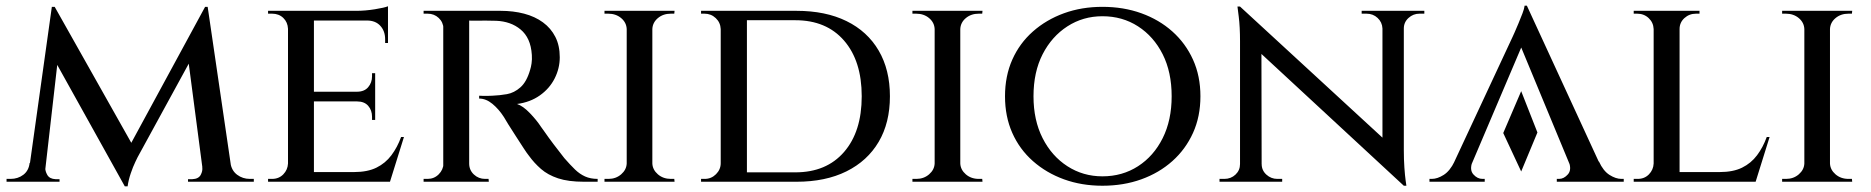

<svg xmlns="http://www.w3.org/2000/svg" viewBox="-20 -638 6569 674"><path d="M700 -614 709 -536 463 -86Q463 -86 455 -69.5Q447 -53 439 -29.5Q431 -6 428 16H418L396 -54ZM105 -66V0H3V-10Q3 -10 10 -10Q17 -10 17 -10Q43 -10 62 -24.5Q81 -39 84 -66ZM139 -51Q138 -38 146 -24Q154 -10 175 -9H189V0H131L133 -51ZM162 -614H172L196 -542L134 0H76ZM172 -614 452 -117 418 16 151 -464ZM709 -614 799 0H697L637 -457L700 -614ZM769 -66H789Q793 -39 812.5 -24.5Q832 -10 857 -10Q857 -10 864 -10Q871 -10 871 -10V0H769ZM690 -51H697L699 0H640V-9H655Q677 -10 684.5 -24Q692 -38 690 -51Z M1082 -600V0H991V-600ZM1339 -34 1346 0H1080V-34ZM1297 -316V-282H1080V-316ZM1342 -600V-566H1080V-600ZM1398 -157 1349 0H1190L1223 -34Q1270 -34 1301.5 -49.5Q1333 -65 1354 -93Q1375 -121 1388 -157ZM1297 -284V-217H1286V-228Q1286 -251 1272.5 -266.5Q1259 -282 1233 -282V-284ZM1297 -381V-314H1233V-316Q1259 -316 1272.5 -332Q1286 -348 1286 -370V-381ZM1342 -569V-487H1332V-500Q1332 -529 1315 -547.5Q1298 -566 1268 -566V-569ZM1342 -616V-590L1231 -600Q1262 -600 1296 -605.5Q1330 -611 1342 -616ZM993 -64 1004 0H921V-10Q921 -10 927.5 -10Q934 -10 935 -10Q959 -10 974.5 -26Q990 -42 991 -64ZM993 -537H991Q990 -560 974.5 -575Q959 -590 935 -590Q934 -590 927.5 -590Q921 -590 921 -590V-600H1004Z M1615 -600H1737Q1782 -600 1820 -590Q1858 -580 1886 -559.5Q1914 -539 1929.5 -508.5Q1945 -478 1945 -437Q1945 -398 1927 -362.5Q1909 -327 1875 -303Q1841 -279 1795 -273Q1816 -266 1840 -241Q1864 -216 1879 -193Q1881 -191 1893 -173.5Q1905 -156 1923.5 -131.5Q1942 -107 1961 -83Q1982 -59 1998.5 -43Q2015 -27 2034 -18.5Q2053 -10 2078 -10V0H2030Q1975 0 1939 -12Q1903 -24 1879 -45Q1855 -66 1837 -91Q1831 -98 1818 -118Q1805 -138 1790.5 -160.5Q1776 -183 1764 -202Q1752 -221 1749 -227Q1731 -255 1708.5 -273.5Q1686 -292 1662 -292V-302Q1662 -302 1675 -301.5Q1688 -301 1708 -302Q1734 -303 1759.5 -307.5Q1785 -312 1807 -331.5Q1829 -351 1841 -393Q1844 -402 1846 -415.5Q1848 -429 1847 -445Q1845 -476 1835 -498Q1825 -520 1807.5 -534.5Q1790 -549 1768.5 -556.5Q1747 -564 1722 -565Q1685 -566 1656.5 -565.5Q1628 -565 1625 -566Q1625 -566 1622.5 -574.5Q1620 -583 1617.5 -591.5Q1615 -600 1615 -600ZM1627 -600V0H1536V-600ZM1539 -64 1548 0H1467V-10Q1468 -10 1474 -10Q1480 -10 1481 -10Q1504 -10 1520 -26Q1536 -42 1537 -64ZM1539 -537H1537Q1536 -560 1520 -575Q1504 -590 1481 -590Q1480 -590 1474 -590Q1468 -590 1467 -590V-600H1548ZM1624 -64H1627Q1627 -41 1643.5 -25.5Q1660 -10 1683 -10Q1683 -10 1688.5 -10Q1694 -10 1695 -10L1696 0H1614Z M2270 -600V0H2180V-600ZM2183 -64V0H2102V-10Q2102 -10 2108.5 -10Q2115 -10 2116 -10Q2142 -10 2160.5 -26Q2179 -42 2180 -64ZM2267 -64H2270Q2271 -42 2289.5 -26Q2308 -10 2335 -10Q2335 -10 2341 -10Q2347 -10 2347 -10L2348 0H2267ZM2267 -536V-600H2348L2347 -590Q2347 -590 2341 -590Q2335 -590 2335 -590Q2308 -590 2289.5 -574.5Q2271 -559 2270 -536ZM2183 -536H2180Q2179 -559 2160.5 -574.5Q2142 -590 2115 -590Q2115 -590 2108.5 -590Q2102 -590 2102 -590V-600H2183Z M2776 -600Q2878 -600 2951.5 -564Q3025 -528 3064.5 -460.5Q3104 -393 3104 -300Q3104 -207 3064.5 -140Q3025 -73 2951.5 -36.5Q2878 0 2776 0H2560L2558 -33Q2630 -33 2677 -33Q2724 -33 2748 -33Q2772 -33 2772 -33Q2881 -33 2943 -104.5Q3005 -176 3005 -300Q3005 -424 2943 -495.5Q2881 -567 2772 -567Q2772 -567 2747.5 -567Q2723 -567 2673 -567Q2623 -567 2548 -567V-600ZM2602 -600V0H2510V-600ZM2513 -65V0H2441V-10Q2441 -10 2447 -10Q2453 -10 2454 -10Q2477 -10 2493.5 -26.5Q2510 -43 2510 -65ZM2512 -536H2510Q2509 -559 2492.5 -574.5Q2476 -590 2453 -590Q2453 -590 2447 -590Q2441 -590 2441 -590V-600H2512Z M3351 -600V0H3261V-600ZM3264 -64V0H3183V-10Q3183 -10 3189.5 -10Q3196 -10 3197 -10Q3223 -10 3241.5 -26Q3260 -42 3261 -64ZM3348 -64H3351Q3352 -42 3370.5 -26Q3389 -10 3416 -10Q3416 -10 3422 -10Q3428 -10 3428 -10L3429 0H3348ZM3348 -536V-600H3429L3428 -590Q3428 -590 3422 -590Q3416 -590 3416 -590Q3389 -590 3370.5 -574.5Q3352 -559 3351 -536ZM3264 -536H3261Q3260 -559 3241.5 -574.5Q3223 -590 3196 -590Q3196 -590 3189.5 -590Q3183 -590 3183 -590V-600H3264Z M3850 -614Q3924 -614 3986.5 -591.5Q4049 -569 4095.5 -527.5Q4142 -486 4168 -428.5Q4194 -371 4194 -300Q4194 -229 4168 -171.5Q4142 -114 4095.5 -72.5Q4049 -31 3986.5 -8.5Q3924 14 3850 14Q3777 14 3715 -8.5Q3653 -31 3606 -72.5Q3559 -114 3533.5 -171.5Q3508 -229 3508 -300Q3508 -371 3533.5 -428.5Q3559 -486 3606 -527.5Q3653 -569 3715 -591.5Q3777 -614 3850 -614ZM3850 -19Q3920 -19 3975 -54.5Q4030 -90 4061.5 -153Q4093 -216 4093 -300Q4093 -385 4061.5 -447.5Q4030 -510 3975 -545.5Q3920 -581 3850 -581Q3782 -581 3727 -545.5Q3672 -510 3640 -447.5Q3608 -385 3608 -300Q3608 -216 3640 -153Q3672 -90 3727 -54.5Q3782 -19 3850 -19Z M4333 -615 4898 -95 4908 14 4344 -508ZM4336 -62V0H4261V-10Q4261 -10 4269.5 -10Q4278 -10 4278 -10Q4301 -10 4317 -25Q4333 -40 4333 -62ZM4409 -62Q4409 -40 4425.5 -25Q4442 -10 4464 -10Q4464 -10 4472.5 -10Q4481 -10 4481 -10V0H4406V-62ZM4333 -615 4408 -527 4409 0H4333V-493Q4333 -544 4328.5 -579.5Q4324 -615 4324 -615ZM4908 -600V-111Q4908 -78 4910 -49.5Q4912 -21 4914.5 -3.5Q4917 14 4917 14H4908L4833 -75V-600ZM4905 -538V-600H4980V-590Q4980 -590 4971.5 -590Q4963 -590 4963 -590Q4941 -590 4924.5 -575Q4908 -560 4908 -538ZM4833 -538Q4832 -560 4816 -575Q4800 -590 4777 -590Q4777 -590 4768.5 -590Q4760 -590 4760 -590V-600H4835V-538Z M5377 -173 5320 -36 5257 -171 5320 -318ZM5340 -618 5622 -6H5513L5309 -498ZM5149 -71Q5138 -42 5152 -26Q5166 -10 5184 -10H5192V0H4998V-10Q4998 -10 5002 -10Q5006 -10 5006 -10Q5026 -10 5048 -24Q5070 -38 5086 -71ZM5340 -618 5346 -532 5121 -3H5054L5290 -509Q5291 -511 5297 -524.5Q5303 -538 5310.5 -556Q5318 -574 5324.5 -591Q5331 -608 5332 -618ZM5487 -71H5593Q5608 -38 5630 -24Q5652 -10 5672 -10Q5672 -10 5676 -10Q5680 -10 5680 -10V0H5445V-10H5453Q5470 -10 5484 -26Q5498 -42 5487 -71Z M5876 -600V0H5785V-600ZM6133 -34 6140 0H5874V-34ZM6192 -157 6143 0H5984L6017 -34Q6064 -34 6095.5 -49.5Q6127 -65 6148 -93Q6169 -121 6182 -157ZM5787 -64 5798 0H5715V-10Q5715 -10 5721.5 -10Q5728 -10 5729 -10Q5753 -10 5768.5 -26Q5784 -42 5785 -64ZM5873 -536V-600H5946V-590Q5945 -590 5939.5 -590Q5934 -590 5934 -590Q5910 -590 5893 -574.5Q5876 -559 5876 -536ZM5787 -536H5785Q5784 -559 5767.5 -574.5Q5751 -590 5727 -590Q5727 -590 5721 -590Q5715 -590 5715 -590V-600H5787Z M6404 -600V0H6314V-600ZM6317 -64V0H6236V-10Q6236 -10 6242.5 -10Q6249 -10 6250 -10Q6276 -10 6294.5 -26Q6313 -42 6314 -64ZM6401 -64H6404Q6405 -42 6423.5 -26Q6442 -10 6469 -10Q6469 -10 6475 -10Q6481 -10 6481 -10L6482 0H6401ZM6401 -536V-600H6482L6481 -590Q6481 -590 6475 -590Q6469 -590 6469 -590Q6442 -590 6423.5 -574.5Q6405 -559 6404 -536ZM6317 -536H6314Q6313 -559 6294.5 -574.5Q6276 -590 6249 -590Q6249 -590 6242.5 -590Q6236 -590 6236 -590V-600H6317Z"/></svg>

Font: Cinzel Eorzea
Style: Regular
Weight: 500
Designer: Natanael Gama
Version: Version 2.000